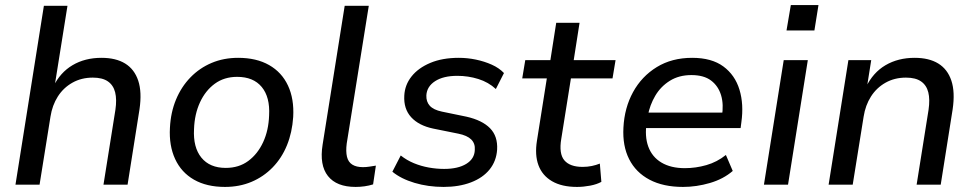

<svg xmlns="http://www.w3.org/2000/svg" viewBox="-20 -728 3846 757"><path d="M41 0 153 -705H246L195 -386H190Q217 -442 266 -471Q315 -500 380 -500Q437 -500 473.5 -477.5Q510 -455 525 -410Q540 -365 530 -297L483 0H388L435 -295Q441 -336 434 -364Q427 -392 405.5 -407Q384 -422 346 -422Q301 -422 265.5 -402Q230 -382 208 -347.5Q186 -313 179 -268L136 0Z M867 9Q795 9 745 -19.5Q695 -48 670.5 -101Q646 -154 650 -224Q653 -285 674 -335.5Q695 -386 731 -423Q767 -460 814.5 -480Q862 -500 919 -500Q991 -500 1041 -471.5Q1091 -443 1115.5 -390.5Q1140 -338 1136 -267Q1132 -206 1111.5 -155.5Q1091 -105 1055 -68Q1019 -31 971.5 -11Q924 9 867 9ZM870 -66Q922 -66 959 -93.5Q996 -121 1017.5 -167.5Q1039 -214 1041 -273Q1045 -345 1012 -385Q979 -425 915 -425Q864 -425 827 -398Q790 -371 768.5 -324.5Q747 -278 745 -219Q741 -147 774 -106.5Q807 -66 870 -66Z M1382 9Q1307 9 1273 -34Q1239 -77 1252 -158L1339 -705H1434L1347 -162Q1343 -131 1348 -110Q1353 -89 1369 -79Q1385 -69 1411 -69Q1424 -69 1436.5 -71Q1449 -73 1462 -75L1451 -1Q1435 4 1417.5 6.5Q1400 9 1382 9Z M1729 9Q1668 9 1614.5 -7Q1561 -23 1527 -51L1560 -115Q1584 -96 1612 -84.5Q1640 -73 1670.5 -67.5Q1701 -62 1731 -62Q1786 -62 1818.5 -82Q1851 -102 1852 -137Q1854 -162 1838 -178Q1822 -194 1787 -201L1688 -221Q1631 -233 1601 -266Q1571 -299 1574 -351Q1576 -393 1602.5 -426.5Q1629 -460 1676.5 -480Q1724 -500 1789 -500Q1823 -500 1856.5 -493Q1890 -486 1919 -473Q1948 -460 1967 -440L1935 -377Q1906 -404 1866 -416.5Q1826 -429 1783 -429Q1728 -429 1695.5 -408Q1663 -387 1661 -352Q1660 -327 1674.5 -311Q1689 -295 1722 -288L1819 -268Q1881 -254 1912 -222.5Q1943 -191 1940 -138Q1937 -93 1910.5 -60Q1884 -27 1837 -9Q1790 9 1729 9Z M2255 9Q2195 9 2156.5 -13.5Q2118 -36 2103 -76.5Q2088 -117 2097 -173L2136 -419H2039L2051 -491H2150L2173 -638H2265L2242 -491H2407L2395 -419H2231L2193 -181Q2183 -122 2205 -96Q2227 -70 2277 -70Q2296 -70 2313 -73.5Q2330 -77 2345 -83L2351 -11Q2333 -1 2306.5 4Q2280 9 2255 9Z M2673 9Q2595 9 2541 -19.5Q2487 -48 2460.5 -100.5Q2434 -153 2438 -225Q2442 -303 2476 -365Q2510 -427 2569.5 -463.5Q2629 -500 2709 -500Q2786 -500 2832 -466Q2878 -432 2895.5 -374.5Q2913 -317 2903 -246L2900 -223H2510L2519 -284H2846L2826 -268Q2834 -316 2823 -352.5Q2812 -389 2783.5 -410.5Q2755 -432 2706 -432Q2657 -432 2621 -409.5Q2585 -387 2563.5 -350.5Q2542 -314 2534 -271L2530 -247Q2521 -191 2536 -150Q2551 -109 2588 -87Q2625 -65 2680 -65Q2723 -65 2765 -77Q2807 -89 2842 -117L2869 -54Q2832 -22 2779 -6.5Q2726 9 2673 9Z M3081 -608 3098 -708H3207L3191 -608ZM2992 0 3070 -491H3165L3087 0Z M3247 0 3325 -491H3415L3398 -384H3394Q3422 -442 3471.5 -471Q3521 -500 3586 -500Q3643 -500 3679.5 -477.5Q3716 -455 3731 -410Q3746 -365 3736 -297L3689 0H3594L3641 -295Q3647 -336 3640 -364Q3633 -392 3611.5 -407Q3590 -422 3552 -422Q3507 -422 3471.5 -402Q3436 -382 3414 -347.5Q3392 -313 3385 -268L3342 0Z"/></svg>

Font: Nunito Sans 10pt Medium
Style: Italic
Weight: 500
Italic angle: -9°
Designer: Vernon Adams
Foundry: Vernon Adams
Version: Version 3.101;gftools[0.9.27]